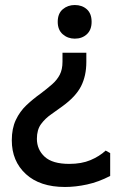

<svg xmlns="http://www.w3.org/2000/svg" viewBox="-20 -609 474 765"><path d="M324 -399V-362Q324 -307 303 -265.5Q282 -224 228 -185Q208 -170 184 -153.5Q160 -137 143.5 -114.5Q127 -92 127 -56Q127 -13 158 15.5Q189 44 256 44Q305 44 340.5 29Q376 14 401 -9L419 1V92Q373 116 327 126Q281 136 239 136Q139 136 83 84.5Q27 33 27 -50Q27 -97 43 -131Q59 -165 85.5 -190Q112 -215 143 -237Q168 -256 187.5 -273Q207 -290 218 -311Q229 -332 229 -363V-399ZM278 -589Q307 -589 326 -572Q345 -555 345 -522Q345 -490 326 -472.5Q307 -455 278 -455Q250 -455 230 -472.5Q210 -490 210 -522Q210 -555 230 -572Q250 -589 278 -589Z"/></svg>

Font: AR One Sans Medium
Style: Regular
Weight: 500
Designer: Niteesh Yadav
Foundry: Niteesh Yadav
Version: Version 1.001;gftools[0.9.33]